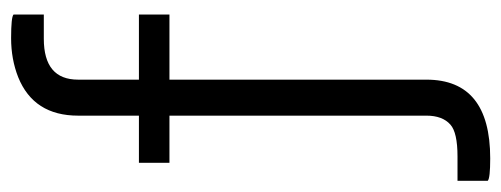

<svg xmlns="http://www.w3.org/2000/svg" viewBox="-323 -487 898 344"><g transform="rotate(-90 126.0 -315.0)"><path d="M272 -739.7V-685.5H228.5Q155.3 -685.5 155.3 -624V-515.1H272V-460.4H155.3V0Q155.3 114.3 14.2 114.3Q-21.5 114.3 -25.9 109.9V55.7H17.6Q60.5 55.7 74.7 43Q90.8 28.8 90.8 0V-460.4H6.3V-515.1H90.8V-624Q90.8 -703.6 159.7 -731.4Q191.9 -744.1 229.7 -744.1Q267.6 -744.1 272 -739.7Z"/></g></svg>

Font: News Cycle
Style: Regular
Weight: 500
Version: Version 0.5.2